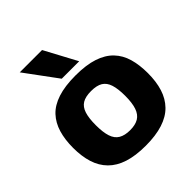

<svg xmlns="http://www.w3.org/2000/svg" viewBox="-214 -934 1089 1089"><g transform="rotate(-45 330.0 -390.0)"><path d="M30 -273Q30 -339 45.5 -391Q61 -443 95 -479.5Q129 -516 187 -535Q245 -554 330 -554Q415 -554 472.5 -535Q530 -516 565 -479.5Q600 -443 615 -391Q630 -339 630 -273Q630 -205 613.5 -152.5Q597 -100 561.5 -63.5Q526 -27 468.5 -8.5Q411 10 330 10Q249 10 192 -8.5Q135 -27 99 -63.5Q63 -100 46.5 -152.5Q30 -205 30 -273ZM212 -273Q212 -216 223.5 -181Q235 -146 261.5 -130.5Q288 -115 330 -115Q372 -115 398 -130.5Q424 -146 436 -181Q448 -216 448 -273Q448 -329 437 -363.5Q426 -398 400.5 -413.5Q375 -429 330 -429Q285 -429 259.5 -413.5Q234 -398 223 -363.5Q212 -329 212 -273ZM262 -596 119 -790H298L402 -596Z"/></g></svg>

Font: Georama SemiExpanded
Style: Bold
Weight: 700
Width: 6
Designer: Jean-Baptiste Levee
Foundry: Production Type
Version: Version 1.001